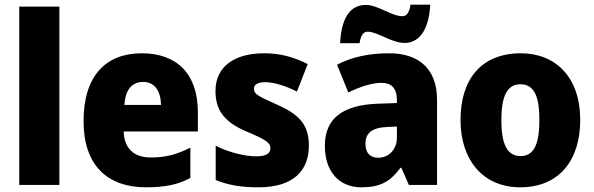

<svg xmlns="http://www.w3.org/2000/svg" viewBox="-20 -788 2532 818"><path d="M233 0V-760H62V0Z M584 -561C431 -561 336 -465 336 -272C336 -82 439 10 602 10C684 10 740 -2 791 -30V-159C734 -130 686 -117 623 -117C548 -117 509 -158 507 -228H823V-310C823 -474 733 -561 584 -561ZM590 -439C639 -439 665 -400 666 -341H510C514 -409 545 -439 590 -439Z M1296 -168C1296 -260 1250 -302 1163 -341C1078 -379 1062 -387 1062 -410C1062 -428 1079 -438 1110 -438C1146 -438 1198 -422 1245 -398L1291 -515C1229 -546 1173 -561 1106 -561C979 -561 898 -505 898 -400C898 -314 941 -267 1025 -230C1113 -193 1132 -180 1132 -157C1132 -133 1113 -122 1071 -122C1025 -122 956 -138 899 -167V-21C956 2 1011 10 1081 10C1228 10 1296 -59 1296 -168Z M1429 -604H1512C1518 -645 1533 -653 1546 -653C1589 -653 1648 -605 1704 -605C1763 -605 1807 -656 1813 -768H1729C1723 -730 1710 -719 1695 -719C1647 -719 1591 -767 1539 -767C1466 -767 1434 -703 1429 -604ZM1638 -561C1549 -561 1475 -544 1416 -512L1464 -394C1515 -419 1565 -435 1605 -435C1647 -435 1671 -413 1671 -362V-349L1586 -346C1441 -340 1364 -284 1364 -167C1364 -58 1424 10 1519 10C1602 10 1643 -15 1686 -73H1690L1722 0H1842V-363C1842 -493 1766 -561 1638 -561ZM1629 -247 1671 -249V-203C1671 -150 1636 -116 1591 -116C1558 -116 1537 -135 1537 -176C1537 -220 1563 -244 1629 -247Z M2452 -277C2452 -459 2347 -561 2199 -561C2032 -561 1942 -452 1942 -277C1942 -105 2039 10 2196 10C2364 10 2452 -107 2452 -277ZM2116 -276C2116 -377 2140 -429 2197 -429C2256 -429 2278 -377 2278 -277C2278 -176 2256 -123 2198 -123C2139 -123 2116 -177 2116 -276Z"/></svg>

Font: Noto Sans Bengali SemiCondensed ExtraBold
Style: Regular
Weight: 800
Width: 4
Designer: Joana Ranito - Universal Thirst; Jelle Bosma - Monotype Design Team
Foundry: Universal Thirst ehf.
Version: Version 3.000